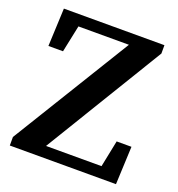

<svg xmlns="http://www.w3.org/2000/svg" viewBox="-122 -764 801 865"><g transform="rotate(20 278.5 -331.5)"><path d="M466 -182H537L529 0H20V-41L369 -610H127L100 -481H30L38 -663H520V-623L174 -54H440Z"/></g></svg>

Font: TypoPRO Source Serif Pro
Style: Regular
Weight: 600
Designer: Frank Grießhammer
Foundry: Adobe Systems Incorporated
Version: Version 1.017;PS 1.0;hotconv 1.0.79;makeotf.lib2.5.61930